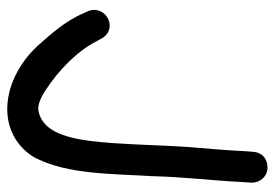

<svg xmlns="http://www.w3.org/2000/svg" viewBox="-135 -605 764 534"><g transform="rotate(90 247.0 -338.0)"><path d="M17 -188C38 -138 76 -96 109 -59C135 -31 177 2 232 17C333 43 396 -10 420 -56C465 -146 463 -263 470 -380C472 -466 482 -543 486 -625L488 -656V-657C488 -679 471 -700 446 -700C428 -700 404 -691 402 -658L400 -630C398 -583 393 -532 389 -482C383 -394 382 -287 372 -207C362 -131 342 -74 289 -63H288C275 -60 253 -68 232 -82C175 -119 122 -171 95 -224L89 -235C64 -288 -9 -252 11 -201Z"/></g></svg>

Font: Stray Cat
Style: BlkExt
Weight: 900
Version: Version 1.0